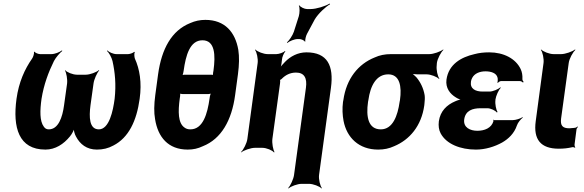

<svg xmlns="http://www.w3.org/2000/svg" viewBox="-20 -833 3289 1082"><path d="M73 -276C51 -115 85 10 236 10C292 10 339 -21 374 -64C386 -78 398 -102 400 -114H396C394 -102 400 -78 408 -64C431 -20 469 10 526 10C560 10 590 3 619 -13C705 -57 750 -152 767 -276C780 -368 767 -444 740 -503C737 -512 735 -533 740 -539L736 -541C732 -535 711 -528 702 -528H637C618 -528 595 -539 584 -549L583 -546C594 -536 609 -510 614 -489C628 -426 635 -357 626 -276C617 -207 595 -104 537 -104C483 -104 481 -172 490 -240L507 -362C510 -386 527 -423 539 -436L537 -438C524 -426 487 -412 463 -412H414C390 -412 356 -426 347 -438L346 -436C354 -423 361 -386 358 -362L341 -240C332 -172 309 -104 255 -104C242 -104 234 -109 227 -119C203 -151 205 -211 214 -276C227 -357 253 -426 284 -489C295 -510 318 -536 331 -546L329 -549C316 -539 289 -528 269 -528H206C197 -528 177 -535 175 -542L171 -540C174 -533 167 -511 161 -503C119 -443 86 -370 73 -276Z M1305 -297 1321 -415C1328 -468 1329 -513 1323 -552C1306 -651 1248 -721 1137 -721C1107 -721 1079 -715 1052 -703C947 -661 891 -558 871 -415L855 -297C848 -244 847 -199 854 -161C870 -61 927 10 1038 10C1069 10 1096 4 1123 -9C1227 -50 1286 -155 1305 -297ZM1163 -291 1161 -278C1149 -192 1124 -104 1053 -104C1040 -104 1029 -107 1020 -114C983 -139 983 -204 993 -278L995 -291C996 -296 996 -308 993 -311L989 -308C992 -305 1003 -303 1008 -303H1155C1159 -303 1170 -305 1173 -308L1171 -311C1168 -308 1164 -296 1163 -291ZM1121 -606C1192 -606 1195 -522 1183 -435L1181 -424C1180 -418 1179 -408 1182 -405L1186 -408C1183 -411 1174 -412 1170 -412H1021C1016 -412 1007 -411 1004 -408L1006 -405C1009 -408 1012 -418 1013 -424L1015 -435C1027 -521 1050 -606 1121 -606Z M1648 -424C1694 -424 1712 -394 1704 -338L1637 153C1634 177 1616 214 1604 227L1606 229C1619 217 1656 203 1680 203H1721C1745 203 1781 217 1792 229L1794 227C1784 214 1775 177 1778 153L1845 -338C1862 -463 1825 -538 1707 -538C1658 -538 1616 -515 1586 -484C1575 -473 1560 -456 1553 -445L1557 -443C1563 -454 1567 -474 1568 -489L1569 -496C1569 -510 1580 -535 1588 -543L1586 -546C1578 -537 1552 -528 1537 -528H1489C1465 -528 1430 -542 1419 -554L1417 -552C1427 -539 1435 -502 1432 -478L1374 -50C1371 -26 1352 11 1338 24L1339 26C1354 14 1393 0 1417 0H1458C1482 0 1515 14 1524 26L1527 24C1519 11 1512 -26 1515 -50L1558 -362C1559 -366 1560 -383 1557 -385L1554 -382C1556 -380 1567 -387 1569 -390C1589 -410 1615 -424 1648 -424ZM1664 -742 1636 -654C1629 -633 1609 -604 1597 -594L1599 -591C1611 -601 1639 -613 1658 -613H1667C1677 -613 1696 -605 1698 -598L1701 -600C1698 -607 1704 -631 1710 -642L1754 -724C1774 -757 1815 -795 1840 -809L1838 -813C1813 -798 1762 -782 1731 -782H1710C1696 -782 1673 -793 1667 -803L1664 -801C1670 -791 1669 -759 1664 -742Z M2441 -464 2442 -478C2445 -502 2465 -539 2479 -552L2477 -554C2462 -542 2423 -528 2399 -528H2183C2149 -528 2119 -522 2091 -509C1999 -472 1932 -390 1915 -269L1913 -259C1908 -220 1910 -185 1916 -152C1934 -58 2002 10 2111 10C2144 10 2173 4 2201 -9C2288 -45 2355 -123 2371 -239L2372 -249C2374 -266 2375 -282 2373 -297C2366 -337 2349 -371 2326 -398C2317 -407 2303 -420 2295 -424L2293 -420C2301 -416 2319 -414 2333 -414H2384C2408 -414 2443 -400 2454 -388L2456 -390C2446 -403 2438 -440 2441 -464ZM2168 -414C2233 -414 2245 -346 2234 -269L2232 -259C2221 -180 2193 -104 2126 -104C2055 -104 2042 -175 2054 -259L2056 -269C2067 -349 2100 -414 2168 -414Z M2670 -96C2630 -96 2590 -114 2596 -160C2603 -210 2643 -223 2688 -223H2727C2745 -223 2772 -210 2780 -199L2784 -202C2776 -213 2769 -247 2772 -269V-272C2775 -293 2790 -327 2802 -338L2800 -341C2788 -330 2757 -317 2739 -317H2700C2660 -317 2628 -332 2634 -373C2635 -380 2637 -387 2641 -394C2654 -419 2683 -431 2716 -431C2746 -431 2778 -422 2784 -395C2786 -389 2785 -372 2783 -367L2786 -366C2789 -370 2797 -376 2803 -376H2910C2917 -376 2924 -371 2927 -368L2931 -371C2928 -375 2923 -382 2924 -388C2925 -409 2922 -427 2914 -444C2886 -503 2818 -538 2737 -538C2707 -538 2680 -535 2654 -528C2579 -511 2508 -471 2496 -384C2490 -337 2516 -304 2549 -284C2559 -277 2577 -270 2587 -269V-273C2577 -274 2558 -268 2545 -262C2498 -242 2461 -207 2453 -149C2450 -124 2453 -101 2463 -82C2495 -21 2575 10 2662 10C2714 10 2767 -6 2810 -30C2845 -50 2878 -81 2893 -126C2898 -142 2915 -162 2926 -170L2925 -173C2914 -165 2886 -156 2869 -156H2764C2762 -156 2763 -158 2762 -159L2759 -157C2760 -156 2761 -153 2761 -151C2750 -111 2710 -96 2670 -96Z M3129 5C3158 5 3181 2 3203 -3C3208 -5 3217 -3 3220 0L3222 -3C3219 -6 3217 -15 3218 -20L3229 -105C3230 -110 3235 -115 3237 -118L3234 -120C3232 -118 3226 -113 3221 -113L3213 -112L3189 -110C3150 -110 3137 -125 3142 -165L3185 -478C3188 -502 3208 -539 3223 -552L3220 -554C3205 -542 3166 -528 3142 -528H3100C3076 -528 3041 -542 3030 -554L3028 -552C3038 -539 3046 -502 3043 -478L2999 -150C2985 -47 3027 5 3129 5Z"/></svg>

Font: Asimov
Style: EdgeNarIt
Weight: 500
Designer: Google
Version: Version 2.000980: 2014